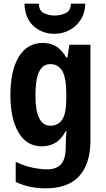

<svg xmlns="http://www.w3.org/2000/svg" viewBox="-20 -791 580 1051"><path d="M215 -556Q253 -556 284.5 -538.5Q316 -521 343 -476H349L360 -546H475V-21Q475 105 414 172.5Q353 240 229 240Q185 240 145 231.5Q105 223 66 205V95Q112 117 157 126.5Q202 136 239 136Q289 136 314.5 107.5Q340 79 340 10V2Q340 -17 341 -36.5Q342 -56 344 -73H340Q313 -25 280 -7.5Q247 10 209 10Q126 10 81.5 -65.5Q37 -141 37 -270Q37 -405 83 -480.5Q129 -556 215 -556ZM255 -440Q214 -440 194 -398Q174 -356 174 -268Q174 -103 256 -103Q298 -103 320.5 -136.5Q343 -170 343 -253V-274Q343 -365 321 -402.5Q299 -440 255 -440ZM447 -771Q446 -722 423 -685Q400 -648 362 -627Q324 -606 279 -606Q209 -606 162.5 -649.5Q116 -693 114 -771H193Q193 -733 219.5 -719.5Q246 -706 280 -706Q312 -706 340 -719.5Q368 -733 368 -771Z"/></svg>

Font: Noto Sans Malayalam Condensed
Style: Bold
Weight: 700
Width: 3
Designer: Jelle Bosma - Monotype Design Team
Foundry: Monotype Imaging Inc.
Version: Version 2.104; ttfautohint (v1.8.4.7-5d5b)